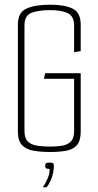

<svg xmlns="http://www.w3.org/2000/svg" viewBox="-20 -644 415 816"><path d="M193 2Q151 2 120 -4Q89 -10 72.5 -28.5Q56 -47 56 -84V-540Q56 -591 92.5 -607.5Q129 -624 193 -624Q256 -624 289.5 -607Q323 -590 323 -539V-427L295 -422V-535Q295 -575 268 -588Q241 -601 193 -601Q146 -601 115 -590Q84 -579 84 -536V-88Q84 -57 98 -43Q112 -29 137 -25Q162 -21 193 -21Q223 -21 245.5 -25Q268 -29 281.5 -43Q295 -57 295 -88V-309H167L172 -333H323V-84Q323 -47 308 -28.5Q293 -10 264 -4Q235 2 193 2ZM162 152Q174 134 182.5 114.5Q191 95 191 74Q178 74 175 70.5Q172 67 172 62Q172 55 174.5 51Q177 47 192 47Q204 47 206.5 50.5Q209 54 209 61Q209 77 205 94Q201 111 194 126Q187 141 178 152Z"/></svg>

Font: Smooch Sans Thin ExtraLight
Style: Regular
Weight: 250
Version: Version 1.010